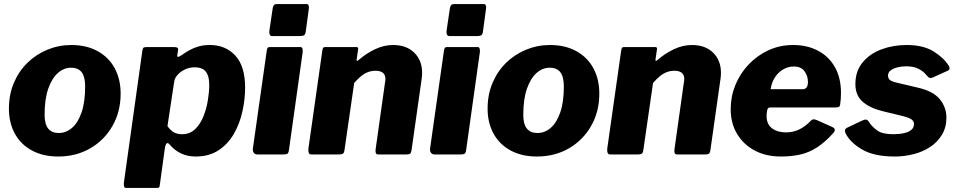

<svg xmlns="http://www.w3.org/2000/svg" viewBox="-20 -762 4724 947"><path d="M267 10Q193 10 138 -19.5Q83 -49 53.5 -102.5Q24 -156 24 -226Q24 -296 48.5 -353.5Q73 -411 115.5 -452.5Q158 -494 214 -517Q270 -540 332 -540Q407 -540 462 -509.5Q517 -479 546 -425Q575 -371 575 -300Q575 -211 534.5 -140.5Q494 -70 424.5 -30Q355 10 267 10ZM270 -106Q306 -106 335.5 -131.5Q365 -157 382.5 -208Q400 -259 400 -336Q400 -383 383 -405.5Q366 -428 330 -428Q295 -428 265.5 -402Q236 -376 218 -324.5Q200 -273 200 -196Q200 -150 217.5 -128Q235 -106 270 -106Z M601 165Q594 165 592 157.5Q590 150 591 139L682 -511Q684 -523 687.5 -526.5Q691 -530 706 -530H836Q849 -530 854.5 -527Q860 -524 858 -512L854 -487Q853 -481 859.5 -482Q866 -483 873 -488Q894 -503 914.5 -514.5Q935 -526 959.5 -533Q984 -540 1016 -540Q1092 -540 1140.5 -488Q1189 -436 1189 -329Q1189 -274 1176 -214Q1163 -154 1134.5 -103.5Q1106 -53 1059 -21.5Q1012 10 945 10Q906 10 873.5 -5Q841 -20 816 -50Q806 -61 800.5 -53Q795 -45 793 -30L768 152Q767 161 764 163Q761 165 753 165H601ZM878 -100Q917 -100 943 -125.5Q969 -151 984 -189.5Q999 -228 1005.5 -269Q1012 -310 1012 -342Q1012 -376 1003 -395.5Q994 -415 978 -422.5Q962 -430 940 -430Q915 -430 892.5 -419.5Q870 -409 855.5 -392.5Q841 -376 839 -358L806 -140Q820 -120 836.5 -110Q853 -100 878 -100Z M1405 -21Q1403 -7 1397 -3.5Q1391 0 1375 0H1251Q1238 0 1232 -8Q1226 -16 1227 -28L1296 -514Q1298 -524 1301 -527Q1304 -530 1313 -530H1462Q1469 -530 1471.5 -522.5Q1474 -515 1473 -506ZM1488 -606Q1486 -592 1479.5 -588Q1473 -584 1457 -584H1323Q1313 -584 1310 -592.5Q1307 -601 1309 -613L1325 -721Q1328 -742 1344 -742H1493Q1500 -742 1502.5 -734Q1505 -726 1503 -717Z M1517 0Q1506 0 1503 -8Q1500 -16 1501 -28L1570 -514Q1572 -524 1574.5 -527Q1577 -530 1586 -530H1736Q1742 -530 1745 -527.5Q1748 -525 1746 -516L1739 -468Q1738 -456 1750 -467Q1787 -499 1830.5 -519.5Q1874 -540 1919 -540Q1985 -540 2023.5 -502Q2062 -464 2062 -403Q2062 -396 2061.5 -389.5Q2061 -383 2060 -375L2010 -22Q2008 -8 2002.5 -4Q1997 0 1982 0H1847Q1836 0 1833.5 -7.5Q1831 -15 1833 -28L1879 -355Q1880 -360 1880.5 -364.5Q1881 -369 1881 -372Q1881 -393 1868.5 -403Q1856 -413 1832 -413Q1812 -413 1794 -406Q1776 -399 1760 -385.5Q1744 -372 1727 -353L1679 -21Q1677 -7 1670.5 -3.5Q1664 0 1648 0H1517Z M2279 -21Q2277 -7 2271 -3.5Q2265 0 2249 0H2125Q2112 0 2106 -8Q2100 -16 2101 -28L2170 -514Q2172 -524 2175 -527Q2178 -530 2187 -530H2336Q2343 -530 2345.5 -522.5Q2348 -515 2347 -506ZM2362 -606Q2360 -592 2353.5 -588Q2347 -584 2331 -584H2197Q2187 -584 2184 -592.5Q2181 -601 2183 -613L2199 -721Q2202 -742 2218 -742H2367Q2374 -742 2376.5 -734Q2379 -726 2377 -717Z M2628 10Q2554 10 2499 -19.5Q2444 -49 2414.5 -102.5Q2385 -156 2385 -226Q2385 -296 2409.5 -353.5Q2434 -411 2476.5 -452.5Q2519 -494 2575 -517Q2631 -540 2693 -540Q2768 -540 2823 -509.5Q2878 -479 2907 -425Q2936 -371 2936 -300Q2936 -211 2895.5 -140.5Q2855 -70 2785.5 -30Q2716 10 2628 10ZM2631 -106Q2667 -106 2696.5 -131.5Q2726 -157 2743.5 -208Q2761 -259 2761 -336Q2761 -383 2744 -405.5Q2727 -428 2691 -428Q2656 -428 2626.5 -402Q2597 -376 2579 -324.5Q2561 -273 2561 -196Q2561 -150 2578.5 -128Q2596 -106 2631 -106Z M2991 0Q2980 0 2977 -8Q2974 -16 2975 -28L3044 -514Q3046 -524 3048.5 -527Q3051 -530 3060 -530H3210Q3216 -530 3219 -527.5Q3222 -525 3220 -516L3213 -468Q3212 -456 3224 -467Q3261 -499 3304.5 -519.5Q3348 -540 3393 -540Q3459 -540 3497.5 -502Q3536 -464 3536 -403Q3536 -396 3535.5 -389.5Q3535 -383 3534 -375L3484 -22Q3482 -8 3476.5 -4Q3471 0 3456 0H3321Q3310 0 3307.5 -7.5Q3305 -15 3307 -28L3353 -355Q3354 -360 3354.5 -364.5Q3355 -369 3355 -372Q3355 -393 3342.5 -403Q3330 -413 3306 -413Q3286 -413 3268 -406Q3250 -399 3234 -385.5Q3218 -372 3201 -353L3153 -21Q3151 -7 3144.5 -3.5Q3138 0 3122 0H2991Z M3832 10Q3758 10 3702.5 -19.5Q3647 -49 3615.5 -101.5Q3584 -154 3584 -224Q3584 -286 3607 -342.5Q3630 -399 3672 -443.5Q3714 -488 3770 -514Q3826 -540 3892 -540Q3962 -540 4015.5 -511.5Q4069 -483 4098.5 -430Q4128 -377 4128 -303Q4128 -289 4127 -275Q4126 -261 4124 -247Q4123 -238 4118 -235Q4113 -232 4100 -232H3778Q3767 -232 3764 -218.5Q3761 -205 3761 -190Q3761 -149 3788 -129Q3815 -109 3858 -109Q3891 -109 3921 -123Q3951 -137 3982 -169Q3988 -174 3994 -173.5Q4000 -173 4008 -170L4084 -136Q4107 -126 4091 -107Q4049 -60 4010 -35Q3971 -10 3928 0Q3885 10 3832 10ZM3941 -322Q3951 -322 3958 -330.5Q3965 -339 3965 -359Q3965 -386 3948.5 -410Q3932 -434 3894 -434Q3868 -434 3843.5 -420Q3819 -406 3802.5 -381Q3786 -356 3781 -322Z M4393 10Q4291 10 4231.5 -25Q4172 -60 4150 -106Q4142 -124 4158 -132L4232 -167Q4244 -173 4252 -172Q4260 -171 4267 -159Q4281 -137 4306.5 -118.5Q4332 -100 4387 -100Q4398 -100 4415.5 -101.5Q4433 -103 4449 -108Q4465 -113 4476.5 -123Q4488 -133 4488 -151Q4488 -164 4476.5 -172.5Q4465 -181 4435 -189L4336 -213Q4270 -229 4234.5 -260.5Q4199 -292 4199 -347Q4199 -411 4234.5 -454Q4270 -497 4327.5 -518.5Q4385 -540 4452 -540Q4534 -540 4584.5 -508.5Q4635 -477 4660 -437Q4664 -431 4663.5 -424Q4663 -417 4654 -413L4579 -379Q4570 -376 4564.5 -378Q4559 -380 4548 -393Q4535 -410 4510.5 -422.5Q4486 -435 4449 -435Q4428 -435 4407.5 -430Q4387 -425 4373.5 -415Q4360 -405 4360 -389Q4360 -376 4368 -368.5Q4376 -361 4400 -355L4506 -330Q4582 -313 4615 -273Q4648 -233 4648 -182Q4648 -133 4625.5 -96.5Q4603 -60 4567 -36.5Q4531 -13 4485.5 -1.5Q4440 10 4393 10Z"/></svg>

Font: Libre Franklin Thin ExtraBold
Style: Italic
Weight: 800
Italic angle: -8°
Version: Version 2.000